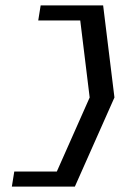

<svg xmlns="http://www.w3.org/2000/svg" viewBox="-20 -631 445 713"><path d="M33 6 24 62H258L405 -269L363 -611H131L122 -555H278L313 -269L191 6Z"/></svg>

Font: Charger Sport
Style: DfExtObl
Weight: 400
Designer: Jasper
Foundry: Cannot Into Space Fonts
Version: Version 1.1